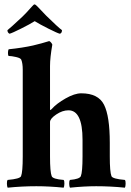

<svg xmlns="http://www.w3.org/2000/svg" viewBox="-20 -870 609 894"><path d="M258.8 -712.9Q249 -714.8 206.1 -736.3Q163.1 -757.8 141.6 -771.5Q120.1 -757.8 78.1 -736.8Q36.1 -715.8 24.4 -712.9Q14.6 -717.8 14.6 -729.5Q25.4 -737.3 85 -793Q97.7 -804.7 128.9 -839.8Q136.7 -849.6 141.6 -849.6Q144.5 -849.6 154.3 -839.8Q177.7 -814.5 195.3 -796.9Q250 -743.2 268.6 -729.5Q268.6 -715.8 258.8 -712.9ZM358.4 -435.5Q437.5 -435.5 464.4 -382.3Q491.2 -329.1 491.2 -205.1V-141.6Q491.2 -69.3 499 -49.8Q503.9 -37.1 561.5 -32.2Q565.4 -27.3 564.9 -14.2Q564.5 -1 561.5 3.9Q495.1 -2.9 427.7 -2.9Q372.1 -2.9 305.7 3.9Q302.7 -1 302.2 -14.2Q301.8 -27.3 305.7 -32.2Q350.6 -36.1 356.4 -49.8Q364.3 -69.3 364.3 -141.6V-218.8Q364.3 -356.4 298.8 -356.4Q270.5 -356.4 241.7 -336.9Q212.9 -317.4 212.9 -301.8V-141.6Q212.9 -69.3 220.7 -49.8Q225.6 -36.1 276.4 -32.2Q280.3 -27.3 279.8 -14.2Q279.3 -1 276.4 3.9Q210 -2.9 149.4 -2.9Q82 -2.9 15.6 3.9Q12.7 -1 12.2 -14.2Q11.7 -27.3 15.6 -32.2Q73.2 -37.1 78.1 -49.8Q85.9 -69.3 85.9 -141.6V-544.9Q85.9 -575.2 79.1 -591.8Q76.2 -599.6 54.7 -604.5Q33.2 -609.4 20.5 -609.4Q18.6 -609.4 17.6 -616.2Q16.6 -623 17.6 -630.9Q18.6 -638.7 20.5 -640.6Q50.8 -643.6 81.5 -648.4Q112.3 -653.3 133.8 -658.2Q155.3 -663.1 172.4 -668Q189.5 -672.9 199.2 -675.8L209 -678.7Q212.9 -677.7 217.8 -671.9Q222.7 -666 223.6 -662.1Q212.9 -601.6 212.9 -562.5V-363.3Q212.9 -358.4 213.9 -357.4Q215.8 -357.4 220.7 -362.3Q243.2 -387.7 285.2 -411.6Q327.1 -435.5 358.4 -435.5Z"/></svg>

Font: Crimson
Style: Bold
Weight: 700
Version: Version 0.8 ; ttfautohint (v1.00) -l 8 -r 50 -G 200 -x 14 -D